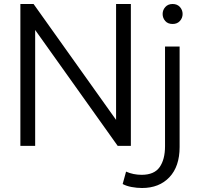

<svg xmlns="http://www.w3.org/2000/svg" viewBox="-20 -730 994 961"><path d="M561 -710H635V0H569L156 -580V0H82V-710H148L561 -130ZM691 211Q665 211 638.5 206Q612 201 594 191L611 129Q647 145 689 145Q752 145 779 106.5Q806 68 806 2V-497H879V6Q879 103 828 157Q777 211 691 211ZM844 -610Q820 -610 807 -625Q794 -640 794 -660Q794 -680 807.5 -695Q821 -710 844 -710Q867 -710 880.5 -695Q894 -680 894 -660Q894 -640 880.5 -625Q867 -610 844 -610Z"/></svg>

Font: LivvicRegular
Style: Regular
Weight: 400
Designer: Jacques Le Bailly, Baron von Fonthausen
Version: Version 1.001; ttfautohint (v1.8.2)